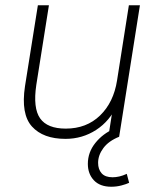

<svg xmlns="http://www.w3.org/2000/svg" viewBox="-20 -520 601 730"><path d="M229 8Q144 8 101.5 -39Q59 -86 75 -192L124 -500H166L118 -197Q105 -109 132.5 -70Q160 -31 230 -31Q309 -31 360.5 -81Q412 -131 425 -214L470 -500H512L433 0H392L411 -122H426Q398 -60 345.5 -26Q293 8 229 8ZM403 190Q360 190 337 165.5Q314 141 314 103Q314 59 342.5 23.5Q371 -12 415 -31L433 0Q393 16 373 43Q353 70 353 99Q353 124 366.5 139Q380 154 408 154Q420 154 433.5 151Q447 148 462 141L471 175Q461 180 442 185Q423 190 403 190Z"/></svg>

Font: Mulish ExtraLight ExtraLight
Style: Italic
Weight: 250
Italic angle: -9°
Version: Version 3.603